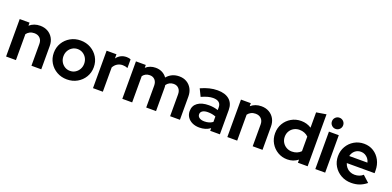

<svg xmlns="http://www.w3.org/2000/svg" viewBox="1 -1620 5130 2510"><g transform="rotate(20 2566.0 -364.5)"><path d="M53.7 0V-521H190.7V-478.5Q250.4 -531 337.2 -531Q397.8 -531 444.1 -504.7Q490.5 -478.5 516.8 -431.7Q543.1 -385 543.1 -323.4V0H406.4V-303.4Q406.4 -354 377.1 -383.5Q347.9 -413.1 297.9 -413.1Q262.9 -413.1 236.1 -399.5Q209.4 -386 190.7 -361.1V0Z M901.2 10Q823 10 759.8 -25.8Q696.5 -61.7 659.7 -122.9Q623 -184.2 623 -260.1Q623 -335.9 659.7 -397.4Q696.5 -458.8 759.8 -494.8Q823 -530.7 901.2 -530.7Q979.4 -530.7 1042.4 -494.8Q1105.4 -458.9 1142.4 -397.5Q1179.3 -336.1 1179.3 -260.1Q1179.3 -184.2 1142.4 -122.9Q1105.4 -61.6 1042.4 -25.8Q979.4 10 901.2 10ZM901.2 -108.9Q942.1 -108.9 974.6 -129.2Q1007.2 -149.4 1026.3 -183.7Q1045.5 -218 1045.5 -260Q1045.5 -302.9 1026.4 -337.1Q1007.3 -371.3 974.4 -391.5Q941.6 -411.8 901.2 -411.8Q860.9 -411.8 828 -391.5Q795.1 -371.3 775.9 -337.2Q756.8 -303.1 756.8 -260Q756.8 -218 775.9 -183.7Q795.1 -149.5 827.9 -129.2Q860.8 -108.9 901.2 -108.9Z M1262.7 0V-521H1399.7V-462.9Q1424.8 -496.9 1459.9 -514.8Q1495.1 -532.7 1538.9 -532.7Q1577.1 -532 1596 -521.5V-401.2Q1563.9 -415.2 1526.1 -415.2Q1485.8 -415.2 1452.7 -395.2Q1419.7 -375.1 1399.7 -338V0Z M1670.7 0V-521H1807.7V-481.1Q1863.9 -531 1943.9 -531Q1994.8 -531 2035.1 -510.5Q2075.3 -489.9 2101.2 -452.9Q2166.5 -531 2273.2 -531Q2331.8 -531 2376.4 -504.7Q2420.9 -478.5 2446.6 -431.7Q2472.2 -385 2472.2 -323.4V0H2335.6V-303.4Q2335.6 -354 2308.8 -383.5Q2282 -413.1 2237 -413.1Q2173.8 -413.1 2136.9 -361.1Q2138.2 -352.3 2139 -342.9Q2139.8 -333.6 2139.8 -323.4V0H2003.1V-303.4Q2003.1 -354 1976.4 -383.5Q1949.6 -413.1 1904.9 -413.1Q1842.5 -413.1 1807.7 -365.1V0Z M2742.6 9Q2686.9 9 2643.9 -11.4Q2601 -31.9 2576.8 -68Q2552.6 -104.2 2552.6 -151.3Q2552.6 -225.9 2609.1 -267.2Q2665.6 -308.6 2765.4 -308.6Q2832.8 -308.6 2893.1 -288.2V-325.6Q2893.1 -416.5 2783 -416.5Q2750.3 -416.5 2712.1 -406.4Q2673.9 -396.2 2623.9 -374L2574.4 -475.3Q2636.3 -503.5 2692.6 -517.2Q2749 -531 2805.8 -531Q2911.5 -531 2969.8 -480.7Q3028.1 -430.3 3028.1 -338.4V0H2893.1V-36.8Q2860.6 -12.8 2823.6 -1.9Q2786.7 9 2742.6 9ZM2682.9 -154Q2682.9 -124.2 2708.8 -106.6Q2734.6 -89.1 2778.5 -89.1Q2847.3 -89.1 2893.1 -123.5V-198.9Q2843.4 -218.8 2783.2 -218.8Q2736.1 -218.8 2709.5 -201.6Q2682.9 -184.4 2682.9 -154Z M3131.7 0V-521H3268.7V-478.5Q3328.4 -531 3415.2 -531Q3475.8 -531 3522.1 -504.7Q3568.5 -478.5 3594.8 -431.7Q3621.1 -385 3621.1 -323.4V0H3484.4V-303.4Q3484.4 -354 3455.1 -383.5Q3425.9 -413.1 3375.9 -413.1Q3340.9 -413.1 3314.1 -399.5Q3287.4 -386 3268.7 -361.1V0Z M3965.9 7.3Q3892.3 7.3 3831.8 -28.5Q3771.4 -64.4 3736.2 -125.1Q3701 -185.9 3701 -261Q3701 -336.2 3736.6 -396.7Q3772.3 -457.2 3833.3 -492.7Q3894.4 -528.3 3969.7 -528.3Q4048.6 -528.3 4111.8 -487.1V-700L4248.8 -722.7V0H4113.6V-43Q4049.7 7.3 3965.9 7.3ZM3987.9 -109.9Q4025.6 -109.9 4057.1 -122.7Q4088.7 -135.5 4111.8 -159.9V-362.8Q4089.4 -386.3 4057.3 -399Q4025.2 -411.8 3987.9 -411.8Q3945.3 -411.8 3910.5 -392.2Q3875.6 -372.6 3855.6 -338.5Q3835.5 -304.4 3835.5 -261.3Q3835.5 -218.4 3855.7 -184.1Q3875.9 -149.8 3910.7 -129.9Q3945.4 -109.9 3987.9 -109.9Z M4355.7 0V-521H4492.7V0ZM4424.2 -583.4Q4392 -583.4 4369.1 -606.3Q4346.3 -629.1 4346.3 -661.3Q4346.3 -694 4369.1 -716.6Q4392 -739.2 4424.2 -739.2Q4456.9 -739.2 4479.5 -716.6Q4502.1 -694 4502.1 -661.3Q4502.1 -629.1 4479.5 -606.3Q4456.9 -583.4 4424.2 -583.4Z M4855.4 9.7Q4777 9.7 4713.5 -26.2Q4650 -62.1 4613 -123.3Q4576 -184.4 4576 -260.3Q4576 -335.9 4611.5 -396.9Q4647 -457.9 4708 -493.8Q4769 -529.7 4843.7 -529.7Q4918.6 -529.7 4976.7 -493.1Q5034.9 -456.5 5068.5 -393.3Q5102.2 -330.2 5102.2 -249.6V-214.4H4715.5Q4725.1 -182.6 4745.6 -157.9Q4766.1 -133.2 4796.3 -119.3Q4826.6 -105.4 4862 -105.4Q4896.7 -105.4 4926.6 -116.3Q4956.4 -127.2 4977.1 -147.1L5066.8 -65.2Q5019 -26.3 4968.5 -8.3Q4918 9.7 4855.4 9.7ZM4713.9 -312H4967.4Q4960 -343.4 4941.5 -366.8Q4923 -390.1 4897.3 -403.5Q4871.6 -416.8 4841 -416.8Q4793.9 -416.8 4759.8 -388.6Q4725.7 -360.3 4713.9 -312Z"/></g></svg>

Font: Red Hat Display VF
Style: Regular
Weight: 300
Designer: Pentagram, MCKL
Foundry: Pentagram, MCKL
Version: Version 1.023